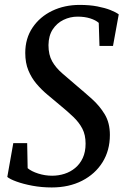

<svg xmlns="http://www.w3.org/2000/svg" viewBox="-20 -772 526 802"><path d="M196 11Q154 11 115.2 3.8Q76.5 -3.5 48.5 -13.8Q20.5 -24 10.5 -33L35.5 -174H93.5L95.5 -69.5Q111.5 -56 139.8 -47Q168 -38 198 -38Q224.5 -38 249.5 -46Q274.5 -54 294.2 -70.5Q314 -87 325.8 -112.2Q337.5 -137.5 337.5 -172Q337.5 -208.5 324 -234.5Q310.5 -260.5 286.2 -283.8Q262 -307 229 -334Q204 -355 178.8 -376Q153.5 -397 132.5 -421.8Q111.5 -446.5 98.5 -478Q85.5 -509.5 85.5 -551Q85.5 -611.5 116 -656.8Q146.5 -702 198 -726.8Q249.5 -751.5 313 -751.5Q354.5 -751.5 386.8 -745.2Q419 -739 441.5 -730Q464 -721 476 -712L452 -580H395.5L392.5 -676.5Q379.5 -688 356.8 -695.2Q334 -702.5 304 -702.5Q273 -702.5 245.2 -689Q217.5 -675.5 200.2 -649.2Q183 -623 182.5 -583.5Q182.5 -543 197.8 -516Q213 -489 240.2 -465.5Q267.5 -442 302.5 -412Q333.5 -386 365 -357.8Q396.5 -329.5 417.8 -294Q439 -258.5 439 -208.5Q439 -143.5 408.2 -94.2Q377.5 -45 322.8 -17Q268 11 196 11Z"/></svg>

Font: Merriweather 24pt SemiCondensed
Style: Italic
Weight: 400
Width: 4
Italic angle: -7.8°
Designer: Eben Sorkin
Foundry: Eben Sorkin
Version: Version 2.101